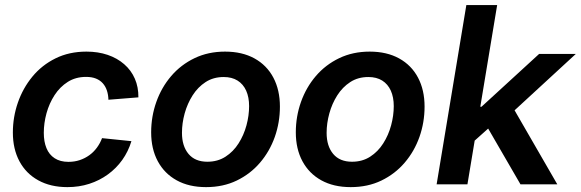

<svg xmlns="http://www.w3.org/2000/svg" viewBox="-20 -748 2356 779"><path d="M253.4 11.2Q185.1 11.2 135.3 -16.4Q85.4 -43.9 58.8 -93.8Q32.2 -143.6 32.2 -210.4Q32.2 -272.9 52.5 -331.5Q72.8 -390.1 111.3 -437Q149.9 -483.9 205.3 -511.2Q260.7 -538.6 330.6 -538.6Q377.9 -538.6 416.7 -525.4Q455.6 -512.2 483.9 -487.5Q512.2 -462.9 527.1 -428.7Q542 -394.5 541.5 -353L419.9 -343.3Q419.4 -363.3 413.8 -380.4Q408.2 -397.5 397.2 -409.9Q386.2 -422.4 369.4 -429.2Q352.5 -436 329.1 -436Q287.1 -436 255.1 -415.8Q223.1 -395.5 201.4 -362.1Q179.7 -328.6 168.7 -288.6Q157.7 -248.5 157.7 -209Q157.7 -173.3 168.5 -147Q179.2 -120.6 201.7 -106Q224.1 -91.3 257.8 -91.3Q282.2 -91.3 303.5 -98.4Q324.7 -105.5 342.3 -118.2Q359.9 -130.9 373 -148.7Q386.2 -166.5 394 -187.5L513.2 -175.3Q500.5 -133.3 476.1 -99.1Q451.7 -64.9 417.7 -40.3Q383.8 -15.6 342.3 -2.2Q300.8 11.2 253.4 11.2Z M815.9 11.2Q746.6 11.2 696.8 -16.4Q647 -43.9 620.1 -94Q593.3 -144 593.3 -210.9Q593.3 -275.4 614.3 -334.5Q635.3 -393.6 674.6 -439.5Q713.9 -485.4 769.3 -512Q824.7 -538.6 893.1 -538.6Q962.4 -538.6 1012.5 -511Q1062.5 -483.4 1089.1 -433.1Q1115.7 -382.8 1115.7 -315.4Q1115.7 -251.5 1095 -192.6Q1074.2 -133.8 1034.9 -87.9Q995.6 -42 940.4 -15.4Q885.3 11.2 815.9 11.2ZM821.3 -91.8Q863.3 -91.8 895 -112.3Q926.8 -132.8 948 -166.3Q969.2 -199.7 980 -239.5Q990.7 -279.3 990.7 -317.4Q990.7 -353.5 978.8 -380.1Q966.8 -406.7 943.8 -421.1Q920.9 -435.5 887.7 -435.5Q845.7 -435.5 814.2 -415Q782.7 -394.5 761.5 -361.1Q740.2 -327.6 729.2 -287.8Q718.3 -248 718.3 -209Q718.3 -155.3 744.9 -123.5Q771.5 -91.8 821.3 -91.8Z M1402.8 11.2Q1333.5 11.2 1283.7 -16.4Q1233.9 -43.9 1207 -94Q1180.2 -144 1180.2 -210.9Q1180.2 -275.4 1201.2 -334.5Q1222.2 -393.6 1261.5 -439.5Q1300.8 -485.4 1356.2 -512Q1411.6 -538.6 1480 -538.6Q1549.3 -538.6 1599.4 -511Q1649.4 -483.4 1676 -433.1Q1702.6 -382.8 1702.6 -315.4Q1702.6 -251.5 1681.9 -192.6Q1661.1 -133.8 1621.8 -87.9Q1582.5 -42 1527.3 -15.4Q1472.2 11.2 1402.8 11.2ZM1408.2 -91.8Q1450.2 -91.8 1481.9 -112.3Q1513.7 -132.8 1534.9 -166.3Q1556.2 -199.7 1566.9 -239.5Q1577.6 -279.3 1577.6 -317.4Q1577.6 -353.5 1565.7 -380.1Q1553.7 -406.7 1530.8 -421.1Q1507.8 -435.5 1474.6 -435.5Q1432.6 -435.5 1401.1 -415Q1369.6 -394.5 1348.4 -361.1Q1327.1 -327.6 1316.2 -287.8Q1305.2 -248 1305.2 -209Q1305.2 -155.3 1331.8 -123.5Q1358.4 -91.8 1408.2 -91.8Z M1893.1 -166 1917.5 -314.9H1933.6L2167.5 -529.3H2316.4L2032.7 -268.1H2007.3ZM1751.5 0 1872.1 -727.5H1997.1L1876.5 0ZM2091.8 0 1952.6 -240.2 2051.8 -328.1 2241.2 0Z"/></svg>

Font: Inter 24pt SemiBold
Style: Italic
Weight: 600
Italic angle: -9.3988°
Designer: Rasmus Andersson
Foundry: rsms
Version: Version 4.001;git-66647c0bb